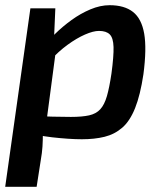

<svg xmlns="http://www.w3.org/2000/svg" viewBox="-20 -523 630 739"><path d="M402 -503Q459 -503 492 -477Q525 -451 535 -393.5Q545 -336 532 -237Q520 -157 500 -107Q480 -57 450.5 -31.5Q421 -6 382.5 3.5Q344 13 295 13Q271 13 241.5 11Q212 9 181 5.5Q150 2 121.5 -4Q93 -10 71 -18L94 -77Q143 -75 182.5 -74Q222 -73 253 -73Q296 -73 323 -79Q350 -85 366 -102.5Q382 -120 391.5 -153Q401 -186 409 -240Q418 -307 417 -342Q416 -377 402.5 -390.5Q389 -404 361 -404Q339 -404 307 -390Q275 -376 240 -350.5Q205 -325 172 -289L149 -341Q165 -366 193 -393.5Q221 -421 255.5 -446Q290 -471 328 -487Q366 -503 402 -503ZM193 -491 188 -376 200 -366 155 -26 145 -9Q145 17 143.5 41Q142 65 137 93L121 196H0L97 -491Z"/></svg>

Font: Exo 2 SemiBold
Style: Italic
Weight: 600
Italic angle: -8°
Designer: Natanael Gama
Foundry: Natanael Gama
Version: Version 2.010